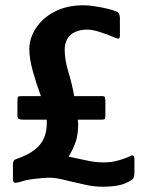

<svg xmlns="http://www.w3.org/2000/svg" viewBox="-20 -695 576 727"><path d="M370 12Q336 12 307.5 5.5Q279 -1 239 -10Q217 -16 197 -19.5Q177 -23 159 -22Q139 -21 108.5 -17.5Q78 -14 56 -6Q42 -2 35.5 -3.5Q29 -5 29 -16Q29 -30 29 -44Q29 -58 29 -72Q29 -81 32 -86Q35 -91 45 -94Q87 -109 111.5 -128Q136 -147 147.5 -174.5Q159 -202 157 -242Q134 -242 112 -242Q90 -242 67 -242Q56 -242 51 -245Q46 -248 46 -256Q46 -270 46 -283Q46 -296 46 -309Q46 -324 48 -327.5Q50 -331 58 -331Q78 -331 96.5 -331Q115 -331 135 -331Q118 -376 104.5 -424.5Q91 -473 91 -508Q91 -550 116 -588.5Q141 -627 187 -651Q233 -675 297 -675Q314 -675 337.5 -671.5Q361 -668 384.5 -662.5Q408 -657 424 -650Q430 -647 432 -640Q434 -633 434 -628Q434 -612 434 -595Q434 -578 434 -561Q434 -553 431.5 -550Q429 -547 416 -552Q387 -565 357.5 -574Q328 -583 312 -583Q282 -583 262.5 -573Q243 -563 234 -546Q225 -529 225 -508Q225 -467 238.5 -424Q252 -381 261 -331Q288 -331 315 -331Q342 -331 368 -331Q376 -331 377.5 -326Q379 -321 379 -309Q379 -297 379 -284Q379 -271 379 -258Q379 -248 377 -245Q375 -242 365 -242Q343 -242 320.5 -242Q298 -242 275 -242Q275 -239 275 -235Q275 -231 276 -227Q276 -188 267.5 -161Q259 -134 240 -102Q274 -95 296 -90Q318 -85 335.5 -82.5Q353 -80 372 -80Q401 -80 428 -87.5Q455 -95 475 -105Q489 -111 489 -93V-42Q489 -27 485.5 -21.5Q482 -16 479 -14Q455 2 428 7Q401 12 370 12Z"/></svg>

Font: Glory
Style: Bold
Weight: 700
Designer: Robert Leuschke
Foundry: Robert Leuschke
Version: Version 1.011